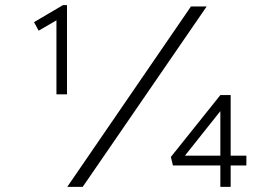

<svg xmlns="http://www.w3.org/2000/svg" viewBox="-20 -725 1031 745"><path d="M199 -359V-674L211 -653L130 -606L112 -639L224 -705H240V-359H220Q216 -359 211 -359Q206 -359 199 -359ZM241 0 721 -700H782L301 0ZM866 -121H936V-83H866ZM680 -99 676 -121H853L835 -112V-339L863 -329ZM875 0H835V-97L860 -83H651L643 -116L835 -356H875Z"/></svg>

Font: Lexend Peta ExtraLight
Style: Regular
Weight: 250
Version: Version 1.007